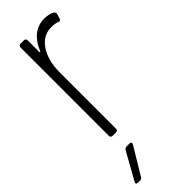

<svg xmlns="http://www.w3.org/2000/svg" viewBox="-238 -524 740 740"><g transform="rotate(-45 131.5 -154.5)"><path d="M201 -506C154 -506 121 -476 102 -429C100 -425 97 -424 97 -428V-492C97 -498 93 -502 87 -502H68C62 -502 58 -498 58 -492V-10C58 -4 62 0 68 0H87C93 0 97 -4 97 -10V-320C97 -401 137 -463 193 -463C209 -464 221 -462 230 -458C237 -455 241 -457 243 -463L249 -483C250 -488 249 -493 244 -496C234 -502 221 -506 201 -506ZM10 197H21C26 197 30 194 33 190L100 79C104 72 101 67 93 67H77C72 67 68 70 65 74L3 185C-1 192 2 197 10 197Z"/></g></svg>

Font: Barlow Condensed ExtraLight
Style: Regular
Weight: 275
Width: 3
Designer: Jeremy Tribby
Foundry: Tribby Type
Version: Version 1.422;hotconv 1.0.109;makeotfexe 2.5.65596